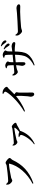

<svg xmlns="http://www.w3.org/2000/svg" viewBox="2026 -2894 927 5020"><g transform="rotate(-90 2490.0 -383.5)"><path d="M271 -634C234 -634 211 -661 188 -687L172 -681C173 -654 173 -637 179 -617C189 -585 241 -527 279 -527C300 -527 325 -548 349 -555C406 -570 654 -613 711 -613C720 -613 725 -610 722 -599C667 -373 475 -139 196 5L209 26C521 -82 702 -270 816 -516C831 -548 870 -567 870 -596C870 -628 782 -701 743 -701C719 -701 707 -682 672 -674C621 -663 341 -634 271 -634Z M1415 -346C1446 -333 1473 -320 1473 -296C1473 -245 1373 -54 1226 46L1237 60C1414 -20 1514 -147 1574 -301C1577 -308 1577 -313 1576 -318C1639 -349 1699 -384 1732 -403C1750 -413 1791 -416 1791 -442C1791 -473 1718 -540 1690 -540C1672 -540 1661 -526 1634 -523C1581 -515 1330 -486 1262 -486C1239 -486 1229 -497 1208 -521L1196 -517C1194 -496 1196 -476 1202 -461C1214 -430 1256 -392 1282 -392C1306 -392 1315 -408 1344 -416C1421 -436 1615 -474 1647 -474C1662 -474 1666 -469 1658 -454C1640 -422 1598 -379 1550 -342C1533 -352 1504 -362 1469 -363C1451 -364 1434 -362 1417 -359Z M2545 -763C2581 -745 2604 -728 2604 -710C2604 -699 2595 -680 2577 -653C2505 -545 2312 -345 2082 -215L2094 -194C2271 -258 2418 -370 2485 -427C2491 -414 2493 -402 2494 -385C2496 -340 2493 -205 2483 -119C2479 -86 2472 -65 2472 -46C2472 -3 2493 47 2537 47C2567 47 2582 26 2582 -14C2582 -69 2575 -217 2580 -356C2582 -383 2590 -399 2590 -415C2590 -432 2566 -451 2535 -472C2596 -530 2646 -584 2682 -621C2710 -650 2731 -649 2731 -675C2731 -706 2678 -757 2630 -772C2604 -781 2576 -781 2551 -780Z M3789 -638C3805 -614 3815 -597 3833 -597C3850 -596 3861 -608 3862 -625C3862 -645 3856 -658 3835 -681C3809 -710 3770 -733 3720 -753L3708 -738C3750 -702 3771 -664 3789 -638ZM3870 -722C3889 -698 3899 -680 3916 -680C3934 -680 3945 -692 3945 -709C3945 -731 3936 -746 3914 -768C3888 -792 3852 -810 3799 -827L3788 -813C3833 -777 3851 -746 3870 -722ZM3028 -521C3026 -499 3028 -471 3035 -457C3045 -436 3084 -382 3118 -382C3139 -382 3162 -397 3188 -405C3214 -413 3251 -420 3296 -427C3294 -330 3279 -300 3279 -271C3279 -236 3302 -183 3334 -183C3362 -183 3374 -201 3374 -241L3373 -437C3429 -444 3502 -451 3569 -456C3567 -339 3554 -222 3510 -151C3455 -59 3367 -2 3287 39L3298 58C3427 19 3527 -46 3584 -127C3643 -209 3650 -328 3654 -461L3695 -462C3785 -462 3831 -448 3862 -448C3886 -448 3899 -454 3899 -480C3899 -521 3837 -544 3785 -544C3765 -544 3754 -536 3655 -526L3658 -636C3660 -686 3681 -681 3681 -704C3681 -734 3614 -777 3564 -777C3542 -777 3516 -767 3490 -755L3491 -737C3537 -729 3560 -722 3563 -698C3569 -656 3569 -598 3569 -518L3373 -498C3374 -533 3375 -568 3376 -586C3378 -620 3393 -621 3393 -643C3393 -678 3322 -710 3286 -710C3264 -710 3238 -701 3217 -691L3218 -674C3262 -664 3284 -656 3289 -633C3294 -610 3296 -547 3296 -490C3236 -484 3146 -474 3110 -474C3083 -474 3066 -496 3043 -526Z M4090 -445 4072 -439C4070 -417 4069 -392 4077 -371C4094 -329 4149 -271 4184 -271C4218 -271 4231 -290 4297 -297C4373 -306 4621 -321 4691 -321C4758 -321 4793 -318 4831 -318C4869 -318 4888 -331 4888 -355C4888 -391 4838 -417 4788 -417C4763 -417 4725 -409 4658 -404C4603 -400 4281 -379 4182 -379C4133 -379 4116 -408 4090 -445Z"/></g></svg>

Font: Noto Serif SC SemiBold
Style: Regular
Weight: 600
Designer: Ryoko NISHIZUKA 西塚涼子 (kana & ideographs); Frank Grießhammer (Latin, Greek & Cyrillic); Wenlong ZHANG 张文龙 (bopomofo); San
Foundry: Adobe
Version: Version 2.001;hotconv 1.1.0;makeotfexe 2.6.0